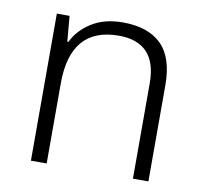

<svg xmlns="http://www.w3.org/2000/svg" viewBox="-66 -613 727 684"><g transform="rotate(10 298.0 -271.0)"><path d="M326 -542Q417 -542 465 -495Q513 -448 513 -348V0H457V-344Q457 -420 422 -456.5Q387 -493 320 -493Q145 -493 145 -290V0H88V-532H134L142 -440H146Q167 -484 213 -513Q259 -542 326 -542Z"/></g></svg>

Font: Noto Sans Lao UI Light
Style: Regular
Weight: 300
Designer: Monotype Design Team
Foundry: Monotype Imaging Inc.
Version: Version 2.000; ttfautohint (v1.8.4.7-5d5b)